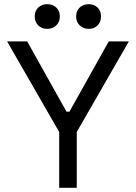

<svg xmlns="http://www.w3.org/2000/svg" viewBox="-20 -898 650 918"><path d="M263 0V-267L14 -700H110L298 -364H312L500 -700H596L347 -267V0ZM404 -760Q378 -760 361 -776.5Q344 -793 344 -819Q344 -846 361 -862Q378 -878 404 -878Q430 -878 446.5 -862Q463 -846 463 -819Q463 -793 446.5 -776.5Q430 -760 404 -760ZM206 -760Q180 -760 163 -776.5Q146 -793 146 -819Q146 -846 163 -862Q180 -878 206 -878Q232 -878 249 -862Q266 -846 266 -819Q266 -793 249 -776.5Q232 -760 206 -760Z"/></svg>

Font: Space Grotesk Light
Style: Regular
Weight: 400
Version: Version 2.000